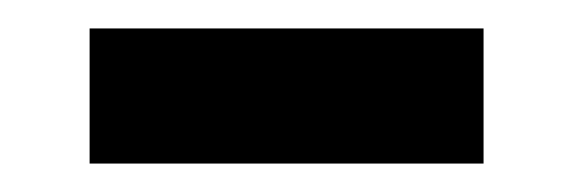

<svg xmlns="http://www.w3.org/2000/svg" viewBox="-20 -623 403 135"><path d="M43 -508V-603H320V-508Z"/></svg>

Font: Ysabeau SC ExtraBold
Style: Regular
Weight: 800
Designer: Christian Thalmann (Catharsis Fonts)
Version: Version 2.001;gftools[0.9.30]; featfreeze: smcp